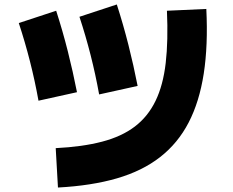

<svg xmlns="http://www.w3.org/2000/svg" viewBox="-20 -788 1040 858"><path d="M239 50 229 -126Q349 -132 436.5 -155Q524 -178 582.5 -222.5Q641 -267 675 -337Q709 -407 720.5 -506.5Q732 -606 726 -740L902 -748Q910 -585 890.5 -459Q871 -333 823 -240.5Q775 -148 695.5 -86Q616 -24 502.5 9Q389 42 239 50ZM152 -338Q136 -427 114 -513.5Q92 -600 64 -685L231 -740Q260 -650 283 -559Q306 -468 324 -376ZM423 -366Q407 -455 385 -541.5Q363 -628 335 -713L502 -768Q531 -678 554 -587Q577 -496 595 -404Z"/></svg>

Font: Murecho Thin Black
Style: Regular
Weight: 900
Version: Version 1.010